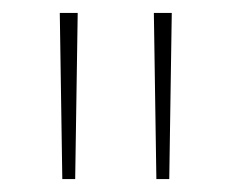

<svg xmlns="http://www.w3.org/2000/svg" viewBox="-20 -734 360 298"><path d="M76.7 -456.1 72.8 -713.9H100.6L96.7 -456.1ZM222.7 -456.1 218.8 -713.9H246.6L242.7 -456.1Z"/></svg>

Font: Nokora Thin
Style: Regular
Weight: 100
Designer: Danh Hong
Version: Version 8.000; ttfautohint (v1.8.3)